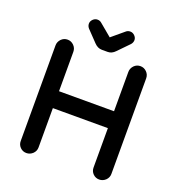

<svg xmlns="http://www.w3.org/2000/svg" viewBox="-155 -995 1047 1137"><g transform="rotate(20 368.5 -426.5)"><path d="M235.4 -802.7Q224.6 -815.4 224.6 -830.6Q224.6 -845.7 236.8 -857.9Q249 -870.1 264.6 -870.1Q280.3 -870.1 291 -860.4L367.2 -796.9Q367.2 -795.9 368.2 -795.9L445.3 -860.4Q456.1 -870.1 471.7 -870.1Q487.3 -870.1 499.5 -857.9Q511.7 -845.7 511.7 -830.6Q511.7 -815.4 501 -802.7L432.6 -732.4Q412.1 -710.9 386.7 -710.9H349.6Q323.2 -710.9 301.8 -733.4ZM83 -39.1V-641.6Q83 -664.1 99.6 -681.6Q116.2 -698.2 139.2 -698.2Q162.1 -698.2 178.7 -681.6Q195.3 -665 195.3 -641.6V-393.6H542V-641.6Q542 -664.1 558.6 -681.6Q575.2 -698.2 598.1 -698.2Q621.1 -698.2 637.7 -681.6Q654.3 -665 654.3 -641.6V-39.1Q654.3 -16.6 637.7 0Q620.1 16.6 597.2 16.6Q574.2 16.6 558.1 0.5Q542 -15.6 542 -39.1V-287.1H195.3V-39.1Q195.3 -16.6 178.7 0Q161.1 16.6 138.2 16.6Q115.2 16.6 99.1 0.5Q83 -15.6 83 -39.1Z"/></g></svg>

Font: FakePearl
Style: SemiBold
Weight: 400
Version: Version 1.2